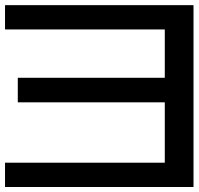

<svg xmlns="http://www.w3.org/2000/svg" viewBox="-20 -749 790 764"><path d="M0 -728.5H750V-4.9H0V-101.6H635.7V-341.8H50.8V-439.5H635.7V-631.8H0Z"/></svg>

Font: RobotoJAA
Style: Medium
Weight: 500
Version: Version 2.05; 2016-11-05